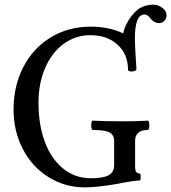

<svg xmlns="http://www.w3.org/2000/svg" viewBox="-20 -790 734 823"><path d="M344.2 13.2Q258.8 13.2 188.5 -30.5Q118.2 -74.2 78.1 -150.6Q38.1 -227.1 38.1 -320.8Q38.1 -422.4 80.6 -503.7Q123 -585 198.5 -630.4Q273.9 -675.8 368.2 -675.8Q447.3 -675.8 507.8 -647Q515.1 -679.2 535.2 -709.5Q555.2 -739.7 579.1 -754.9Q604 -770 638.2 -770Q656.7 -770 675.3 -756.8Q693.8 -743.7 693.8 -724.1Q693.8 -709.5 684.3 -700.2Q674.8 -690.9 662.1 -690.9Q641.1 -690.9 626 -710Q612.8 -728 599.1 -728Q558.1 -728 558.1 -624Q558.1 -592.3 564.9 -494.1Q565.4 -488.8 556.4 -485.6Q547.4 -482.4 538.1 -483.9Q528.8 -485.4 528.8 -491.2Q528.8 -557.1 484.4 -598.1Q439.9 -639.2 367.2 -639.2Q303.7 -639.2 252.9 -602.1Q202.1 -564.9 173.6 -498.8Q145 -432.6 145 -350.1Q145 -256.8 171.4 -184.1Q197.8 -111.3 249.3 -68.6Q300.8 -25.9 370.1 -25.9Q422.9 -25.9 446 -39.1Q469.2 -52.2 469.2 -82V-186Q469.2 -211.4 449.5 -222.2Q429.7 -232.9 377.9 -232.9Q371.1 -232.9 371.1 -252.9Q371.1 -272.9 377.9 -272.9Q419.9 -270 503.9 -270Q576.7 -270 613.8 -272.9Q619.6 -272.9 619.9 -252.9Q620.1 -232.9 613.8 -232.9Q559.1 -232.9 559.1 -186V-74.2Q559.1 -46.9 577.1 -46.9Q583 -46.9 583.3 -31.5Q583.5 -16.1 577.1 -16.1Q553.7 -16.1 478 -1Q392.6 13.2 344.2 13.2Z"/></svg>

Font: Junicode SmCond Medium
Style: Regular
Weight: 500
Width: 4
Designer: Peter S. Baker
Version: Version 2.206